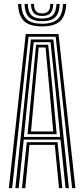

<svg xmlns="http://www.w3.org/2000/svg" viewBox="-20 -977 438 997"><path d="M25.9 0 113.7 -800H283.9L371.6 0H354.4L269.2 -786.1H128.4L43.1 0ZM93.9 0 119.1 -238.7H278.4L303.7 0H286.4L264.6 -224.9H133L111.2 0ZM59.7 0 140.4 -771.9H257.1L337.8 0H320.5L294.3 -252.2H103.2L77 0ZM104 -266.1H292.5L270 -494.1L242.5 -758H155.1L126.9 -494.1ZM123.1 -280.3 143.4 -494.1 167.3 -744.6H230.2L254.6 -494.1L274.4 -280.3ZM141 -294.2H256.5L238.4 -494.1L216.6 -730.7H181L159.2 -494.1ZM198.8 -840Q134.3 -840 105.2 -867.1Q76.2 -894.3 73.5 -956.6H90.4Q92.7 -901.4 118 -877.6Q143.2 -853.7 198.8 -853.7Q254.4 -853.7 279.6 -877.6Q304.7 -901.4 307.1 -956.6H324Q321 -894.3 292 -867.1Q262.9 -840 198.8 -840ZM198.8 -866.9Q151.7 -866.9 130.5 -887.8Q109.3 -908.6 107.3 -956.6H124.1Q125.9 -916.1 143.1 -898.3Q160.4 -880.6 198.8 -880.6Q237.1 -880.6 254.4 -898.3Q271.6 -916.1 273.4 -956.6H290.2Q288.2 -908.6 267 -887.8Q245.7 -866.9 198.8 -866.9ZM198.8 -894.1Q169.3 -894.1 155.9 -908.6Q142.4 -923.1 141 -956.6H156.3Q156.6 -930.3 167 -918.9Q177.4 -907.5 198.8 -907.5Q220.4 -907.5 230.7 -918.9Q241 -930.3 241.2 -956.6H256.5Q255.1 -923.1 241.7 -908.6Q228.3 -894.1 198.8 -894.1Z"/></svg>

Font: Big Shoulders Inline Text SC Thin
Style: Regular
Weight: 100
Designer: Patric King
Foundry: XO Type Co
Version: Version 2.002